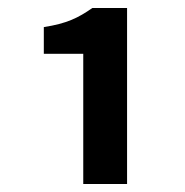

<svg xmlns="http://www.w3.org/2000/svg" viewBox="-20 -894 464 482"><path d="M189 -432H299V-874H212C176 -849 148 -835 90 -826V-759H189Z"/></svg>

Font: Noto Sans Mono CJK JP Bold
Style: Regular
Weight: 700
Designer: Ryoko NISHIZUKA (kana & ideographs); Paul D. Hunt (Latin, Greek & Cyrillic); Wenlong ZHANG (bopomofo); Sandoll Communica
Foundry: Adobe Systems Incorporated
Version: Version 1.004;PS 1.004;hotconv 1.0.82;makeotf.lib2.5.63406